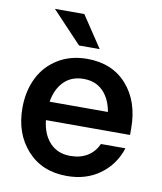

<svg xmlns="http://www.w3.org/2000/svg" viewBox="-83 -799 740 879"><g transform="rotate(10 286.5 -360.0)"><path d="M287.1 12.2Q170.9 12.2 102.1 -64.5Q33.2 -141.1 33.2 -259.8Q33.2 -337.4 63.2 -398.9Q93.3 -460.4 151.6 -496.3Q210 -532.2 287.1 -532.2Q403.8 -532.2 471.9 -455.3Q540 -378.4 540 -252.9V-223.1H148.9Q156.2 -157.2 192.1 -119.1Q228 -81.1 287.1 -81.1Q333.5 -81.1 366.5 -101.6Q399.4 -122.1 416 -159.2H529.8Q504.4 -80.6 440.4 -34.2Q376.5 12.2 287.1 12.2ZM101.1 -731.9H237.8L335 -585.9H238.8ZM150.9 -309.1H421.9Q411.6 -369.6 377 -404.3Q342.3 -439 287.1 -439Q231 -439 196 -404.3Q161.1 -369.6 150.9 -309.1Z"/></g></svg>

Font: Aspekta 550
Style: Regular
Weight: 550
Designer: Ivo Dolenc
Version: Version 2.000